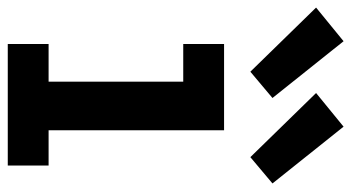

<svg xmlns="http://www.w3.org/2000/svg" viewBox="-262 -662 883 482"><g transform="rotate(90 179.0 -421.5)"><path d="M256.5 -843 399 -664.5 333 -609 172 -774ZM42 -843 184.5 -664.5 118.5 -609 -42.5 -774ZM265.5 -102.5H354V0H49V-102.5H143.5V-440.5H49V-543H265.5Z"/></g></svg>

Font: Hepta Slab SemiBold
Style: Regular
Weight: 600
Designer: Michael LaGattuta
Foundry: Michael LaGattuta
Version: Version 1.102